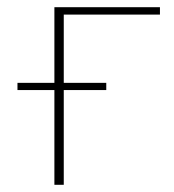

<svg xmlns="http://www.w3.org/2000/svg" viewBox="-20 -513 482 533"><path d="M157 -472.5V-283H275V-263H157V0H131V-263H28.5V-283H131V-493H424V-472.5Z"/></svg>

Font: Lato 2
Style: Regular
Weight: 200
Designer: Lukasz Dziedzic with Adam Twardoch and Botio Nikoltchev
Foundry: tyPoland Lukasz Dziedzic
Version: Version 2.015; 2015-08-06; http://www.latofonts.com/